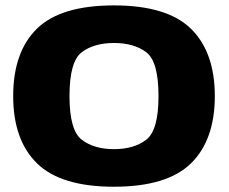

<svg xmlns="http://www.w3.org/2000/svg" viewBox="-20 -702 868 728"><path d="M412 6Q613.5 6 704 -82.5Q794.5 -171 794.5 -337.5Q794.5 -504.5 704 -593Q613.5 -681.5 412 -681.5Q210 -681.5 120 -593.2Q30 -505 30 -337.5Q30 -171 120.5 -82.5Q211 6 412 6ZM412 -136.5Q336.5 -136.5 290 -172.2Q243.5 -208 243.5 -337.5Q243.5 -469 290 -504Q336.5 -539 412 -539Q488 -539 534.5 -504Q581 -469 581 -337.5Q581 -208 534.5 -172.2Q488 -136.5 412 -136.5Z"/></svg>

Font: Anybody SemiExpanded ExtraBold
Style: Regular
Weight: 800
Width: 6
Version: Version 1.113;gftools[0.9.25]